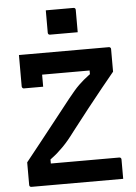

<svg xmlns="http://www.w3.org/2000/svg" viewBox="-61 -969 721 1015"><g transform="rotate(-5 300.0 -461.5)"><path d="M221 -923Q239 -923 257 -923Q275 -923 294.5 -923Q314 -923 332 -923Q350 -923 368 -923Q373 -923 376 -920Q379 -917 379 -912V-793Q361 -793 343 -793Q325 -793 305.5 -793Q286 -793 268 -793Q250 -793 232 -793Q227 -793 224 -796Q221 -799 221 -804ZM551 0H64Q59 0 56 -3Q53 -6 53 -11V-131Q94 -182 135 -234Q176 -286 218 -339Q260 -392 304 -448Q321 -469 335 -485.5Q349 -502 362.5 -515Q376 -528 389.5 -539.5Q403 -551 418 -562Q433 -573 452 -587L424 -544V-611L441 -586Q381 -586 337.5 -586Q294 -586 260 -586Q226 -586 194 -586H161Q136 -586 117 -593Q98 -600 85 -614.5Q72 -629 65.5 -650Q59 -671 59 -700H536Q540 -700 542 -698.5Q544 -697 545.5 -695Q547 -693 547 -689V-569Q517 -533 480 -487Q443 -441 400.5 -387.5Q358 -334 312 -274Q292 -247 276 -228Q260 -209 245.5 -194.5Q231 -180 217 -167.5Q203 -155 187.5 -143.5Q172 -132 153 -117L177 -154V-88L160 -114Q221 -114 274 -114Q327 -114 372.5 -114Q418 -114 456 -114H540Q545 -114 548 -111Q551 -108 551 -103Q551 -77 551 -51.5Q551 -26 551 0ZM172 -522Q145 -522 121 -522Q97 -522 70 -522Q67 -522 64.5 -523.5Q62 -525 60.5 -527.5Q59 -530 59 -533Q59 -550 59 -571Q59 -592 59 -616Q59 -640 59 -661.5Q59 -683 59 -700Q104 -700 129 -690.5Q154 -681 163 -660.5Q172 -640 172 -605Q172 -593 172 -578Q172 -563 172 -548.5Q172 -534 172 -522Z"/></g></svg>

Font: Recursive SemiBold
Style: Regular
Weight: 600
Version: Version 1.085